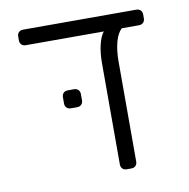

<svg xmlns="http://www.w3.org/2000/svg" viewBox="-69 -638 693 705"><g transform="rotate(-10 278.0 -285.5)"><path d="M484 -571Q494 -571 500 -565Q506 -559 506 -549V-535Q506 -525 500 -519Q494 -513 484 -513H420Q404 -499 395.5 -467.5Q387 -436 387 -395V-22Q387 -12 381 -6Q375 0 365 0H348Q338 0 332 -6Q326 -12 326 -22V-400Q326 -439 333.5 -469Q341 -499 353 -513H62Q52 -513 46 -519Q40 -525 40 -535V-549Q40 -559 46 -565Q52 -571 62 -571ZM208 -323Q218 -323 224 -317Q230 -311 230 -301V-278Q230 -268 224 -262Q218 -256 208 -256H185Q175 -256 169 -262Q163 -268 163 -278V-301Q163 -311 169 -317Q175 -323 185 -323Z"/></g></svg>

Font: Rubik AZ
Style: Regular
Weight: 300
Designer: Hubert and Fischer
Foundry: Hubert & Fischer
Version: Version 2.000